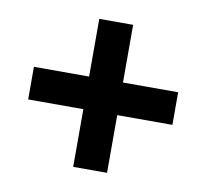

<svg xmlns="http://www.w3.org/2000/svg" viewBox="-60 -631 648 603"><g transform="rotate(10 264.0 -330.0)"><path d="M210 -94H318V-278H494V-382H318V-566H210V-382H34V-278H210Z"/></g></svg>

Font: Giro Sans Regular
Style: Bold
Weight: 700
Designer: Paul D. Hunt
Foundry: Adobe Systems Incorporated
Version: Version 1.000;PS 1.0;hotconv 1.0.88;makeotf.lib2.5.647800